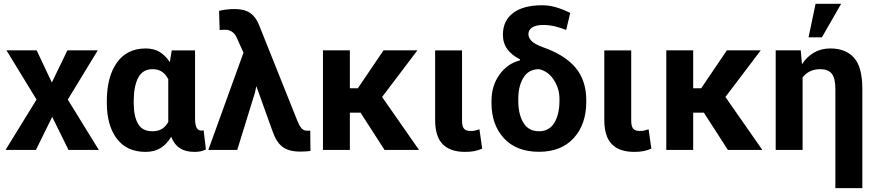

<svg xmlns="http://www.w3.org/2000/svg" viewBox="-20 -795 4645 1018"><path d="M254.9 -357.4 337.4 -528.3H498.5L339.4 -267.1L503.9 0H343.3L256.8 -175.3L170.4 0H9.3L173.8 -267.1L14.2 -528.3H174.3Z M1014.2 -527.8V-168.5Q1014.2 -131.3 1022.7 -116.9Q1031.2 -102.5 1049.3 -102.5Q1052.2 -102.5 1054.7 -103Q1057.1 -103.5 1059.6 -104.5L1071.8 -2.4Q1056.2 4.9 1042.5 7.6Q1028.8 10.3 1010.3 10.3Q964.4 10.3 934.1 -9Q903.8 -28.3 887.7 -69.8Q863.8 -29.8 831.1 -9.8Q798.3 10.3 752 10.3Q652.3 10.3 599.4 -59.8Q546.4 -129.9 546.4 -249.5V-259.8Q546.4 -387.2 599.6 -462.6Q652.8 -538.1 752.9 -538.1Q794.9 -538.1 825.9 -519.8Q856.9 -501.5 880.4 -465.8L890.6 -527.8ZM689 -249.5Q689 -178.7 711.7 -138.9Q734.4 -99.1 788.1 -99.1Q818.4 -99.1 838.6 -111.6Q858.9 -124 872.6 -148.9Q872.1 -152.8 872.1 -157Q872.1 -161.1 872.1 -168.5V-375.5Q858.4 -401.4 838.4 -414.8Q818.4 -428.2 789.1 -428.2Q735.8 -428.2 712.4 -382.3Q689 -336.4 689 -259.8Z M1237.8 0H1084.5L1271 -515.6L1236.3 -592.8Q1226.6 -615.2 1210.9 -626.2Q1195.3 -637.2 1173.3 -637.2Q1164.1 -637.2 1158 -637Q1151.9 -636.7 1144.5 -635.7L1141.6 -737.3Q1156.7 -741.7 1179.9 -744.4Q1203.1 -747.1 1223.6 -747.1Q1275.4 -747.1 1305.4 -726.8Q1335.4 -706.5 1352.5 -665L1557.1 -153.3Q1567.4 -127.9 1578.6 -115Q1589.8 -102.1 1608.4 -102.1Q1613.8 -102.1 1617.4 -102.1Q1621.1 -102.1 1625 -102.5L1626 5.4Q1615.2 6.8 1602.3 7.8Q1589.4 8.8 1572.3 8.8Q1511.2 8.8 1478 -16.4Q1444.8 -41.5 1425.3 -98.6L1339.8 -336.4L1338.4 -335.9L1332 -304.2Z M1891.6 -197.8H1835V0H1692.4V-528.3H1835V-327.1H1877.4L2013.7 -528.3H2193.4L2005.9 -280.8L2201.7 0H2019Z M2429.7 -527.8V-156.7Q2429.7 -124.5 2440.4 -112.5Q2451.2 -100.6 2474.1 -100.6Q2488.3 -100.6 2496.3 -102.3Q2504.4 -104 2522 -109.4L2536.6 -6.8Q2513.2 2.9 2492.9 6.6Q2472.7 10.3 2445.3 10.3Q2367.2 10.3 2327.1 -30.5Q2287.1 -71.3 2287.1 -158.7V-527.8Z M2646.5 -610.8Q2646.5 -685.5 2700.7 -726.3Q2754.9 -767.1 2854.5 -767.1Q2891.6 -767.1 2927.5 -756.6Q2963.4 -746.1 3003.4 -726.6L2981.9 -636.2Q2955.1 -647 2924.1 -654.8Q2893.1 -662.6 2859.9 -662.6Q2822.3 -662.6 2802 -649.7Q2781.7 -636.7 2781.7 -614.3Q2781.7 -595.7 2797.4 -578.6Q2813 -561.5 2857.9 -544.9Q2975.1 -503.9 3031.7 -436Q3088.4 -368.2 3088.4 -264.6V-254.9Q3088.4 -136.2 3022.2 -63.2Q2956.1 9.8 2837.9 9.8Q2718.3 9.8 2652.1 -61.8Q2585.9 -133.3 2585.9 -249V-258.8Q2585.9 -340.3 2628.2 -399.2Q2670.4 -458 2735.8 -474.6L2737.8 -480Q2693.4 -502 2669.9 -534.2Q2646.5 -566.4 2646.5 -610.8ZM2728 -260.7Q2728 -189 2755.1 -144Q2782.2 -99.1 2837.9 -99.1Q2892.1 -99.1 2919.2 -144Q2946.3 -189 2946.3 -260.7V-270.5Q2946.3 -325.2 2916.5 -371.3Q2886.7 -417.5 2837.9 -428.2Q2783.2 -428.2 2755.6 -383.8Q2728 -339.4 2728 -270.5Z M3326.7 -527.8V-156.7Q3326.7 -124.5 3337.4 -112.5Q3348.1 -100.6 3371.1 -100.6Q3385.3 -100.6 3393.3 -102.3Q3401.4 -104 3418.9 -109.4L3433.6 -6.8Q3410.2 2.9 3389.9 6.6Q3369.6 10.3 3342.3 10.3Q3264.2 10.3 3224.1 -30.5Q3184.1 -71.3 3184.1 -158.7V-527.8Z M3711.9 -197.8H3655.3V0H3512.7V-528.3H3655.3V-327.1H3697.8L3834 -528.3H4013.7L3826.2 -280.8L4022 0H3839.4Z M4225.6 -528.3 4231.9 -456.5 4233.4 -456.1Q4258.8 -495.1 4296.4 -516.6Q4334 -538.1 4382.3 -538.1Q4464.4 -538.1 4508.3 -488.5Q4552.2 -439 4552.2 -323.7V202.6H4409.2V-323.2Q4409.2 -380.9 4389.9 -404.5Q4370.6 -428.2 4330.1 -428.2Q4297.9 -428.2 4274.4 -416.7Q4251 -405.3 4235.4 -384.3V0H4092.8V-528.3ZM4304.2 -774.9H4439.9L4337.9 -597.2H4267.1Z"/></svg>

Font: Roboto Web
Style: Bold
Weight: 700
Designer: Google
Version: Version 1.200310; 2013